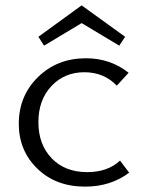

<svg xmlns="http://www.w3.org/2000/svg" viewBox="-20 -689 534 715"><path d="M284 -603 144 -519 123 -552 284 -669 446 -552 424 -519ZM427 -91 461 -46Q392 6 297 6Q188 6 119 -61Q50 -128 50 -228Q50 -332 121.5 -402Q193 -472 300 -472Q391 -472 459 -418L415 -370Q367 -420 294 -420Q220 -420 171.5 -368.5Q123 -317 123 -234Q123 -151 172.5 -99.5Q222 -48 305 -48Q381 -48 427 -91Z"/></svg>

Font: EauTestSC
Style: Regular
Weight: 400
Designer: Christian Thalmann (Catharsis Fonts)
Version: Version 0.001;PS 000.001;hotconv 1.0.88;makeotf.lib2.5.64775